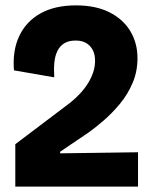

<svg xmlns="http://www.w3.org/2000/svg" viewBox="-20 -695 571 715"><path d="M37 0V-158L242 -313Q262 -329 279 -347.5Q296 -366 308 -385.5Q320 -405 327 -425.5Q334 -446 334 -469Q334 -493 325 -509.5Q316 -526 300.5 -535Q285 -544 262 -544Q237 -544 220.5 -534.5Q204 -525 194.5 -506.5Q185 -488 182.5 -463Q180 -438 182 -407L32 -433Q26 -507 52 -561.5Q78 -616 131.5 -645.5Q185 -675 263 -675Q336 -675 387 -649.5Q438 -624 465 -579.5Q492 -535 492 -478Q492 -429 474 -386.5Q456 -344 427.5 -309.5Q399 -275 367.5 -247.5Q336 -220 309 -201L204 -130V-124L494 -128V0Z"/></svg>

Font: Bricolage Grotesque 24pt SemiCondensed ExtraBold
Style: Regular
Weight: 800
Width: 4
Designer: Mathieu Triay
Foundry: Atelier Triay
Version: Version 1.001;gftools[0.9.33.dev8+g029e19f]